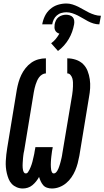

<svg xmlns="http://www.w3.org/2000/svg" viewBox="-20 -1068 596 1096"><path d="M276 8Q262 8 248.5 3.5Q235 -1 226.5 -11Q218 -21 212.5 -33Q207 -45 203 -58Q196 -45 186.5 -33Q177 -21 165 -11Q153 -1 138.5 3.5Q124 8 110 8Q92 8 75.5 1Q59 -6 47.5 -18Q36 -30 29.5 -46Q23 -62 19 -79Q15 -96 13.5 -113.5Q12 -131 13 -149Q14 -167 16 -185.5Q18 -204 21 -222L76 -556Q80 -578 86 -599Q92 -620 101.5 -640Q111 -660 125.5 -678.5Q140 -697 158.5 -710Q177 -723 198.5 -729Q220 -735 242 -735V-649Q231 -649 220.5 -642.5Q210 -636 203 -626.5Q196 -617 191.5 -606.5Q187 -596 183.5 -585.5Q180 -575 177.5 -564Q175 -553 173 -542L118 -208Q116 -201 115 -194Q114 -187 113 -180Q112 -173 111.5 -166Q111 -159 110.5 -152Q110 -145 109.5 -138Q109 -131 109 -124Q109 -117 109.5 -110Q110 -103 111.5 -96.5Q113 -90 116.5 -84Q120 -78 127 -78Q135 -78 140 -85.5Q145 -93 148.5 -100Q152 -107 155 -114.5Q158 -122 160.5 -129.5Q163 -137 165 -144.5Q167 -152 168.5 -159.5Q170 -167 172 -174.5Q174 -182 175.5 -190Q177 -198 178 -205.5Q179 -213 181 -221L182 -228H281L280 -221Q278 -213 277 -205.5Q276 -198 275 -190Q274 -182 273 -174.5Q272 -167 271.5 -159.5Q271 -152 270.5 -144Q270 -136 270 -128.5Q270 -121 270.5 -113.5Q271 -106 272 -99Q273 -92 276.5 -85Q280 -78 287 -78Q294 -78 299 -83Q304 -88 307.5 -94Q311 -100 313.5 -106Q316 -112 318 -118Q320 -124 322 -130.5Q324 -137 325.5 -143Q327 -149 328.5 -155Q330 -161 331.5 -167.5Q333 -174 334 -180Q335 -186 336 -193L392 -527Q394 -539 395 -551Q396 -563 396.5 -574.5Q397 -586 396.5 -598Q396 -610 393 -620.5Q390 -631 382.5 -640Q375 -649 364 -649V-735Q389 -735 413 -727Q437 -719 454 -702.5Q471 -686 480 -663Q489 -640 492.5 -615.5Q496 -591 494.5 -565Q493 -539 488 -513L433 -179Q429 -157 423.5 -136Q418 -115 409.5 -95Q401 -75 388 -56Q375 -37 357.5 -22.5Q340 -8 319 0Q298 8 276 8ZM278 -929H221Q225 -953 236 -976Q247 -999 266.5 -1016Q286 -1033 310 -1040.5Q334 -1048 359 -1048Q377 -1048 394 -1042.5Q411 -1037 426.5 -1029.5Q442 -1022 457 -1013Q472 -1004 487.5 -996.5Q503 -989 520.5 -983.5Q538 -978 556 -978L547 -929Q530 -929 513.5 -934Q497 -939 482 -947Q467 -955 453 -963.5Q439 -972 424 -979.5Q409 -987 392.5 -992.5Q376 -998 359 -998Q345 -998 330.5 -994Q316 -990 304.5 -980Q293 -970 286.5 -956.5Q280 -943 278 -929ZM311 -777 272 -821Q287 -832 298.5 -846Q310 -860 319 -876Q311 -878 304.5 -883Q298 -888 294.5 -895.5Q291 -903 291 -911.5Q291 -920 292 -929Q294 -940 299 -951Q304 -962 313.5 -969.5Q323 -977 334.5 -980.5Q346 -984 357 -984Q368 -984 378.5 -980.5Q389 -977 395.5 -969.5Q402 -962 403.5 -951Q405 -940 403 -929Q399 -907 391.5 -886Q384 -865 372.5 -845.5Q361 -826 345.5 -808.5Q330 -791 311 -777Z"/></svg>

Font: Iosevka Curly Semibold Oblique
Style: Regular
Weight: 600
Italic angle: -9°
Monospace: yes
Designer: Belleve Invis
Foundry: Belleve Invis
Version: Version 11.1.0; ttfautohint (v1.8.3)